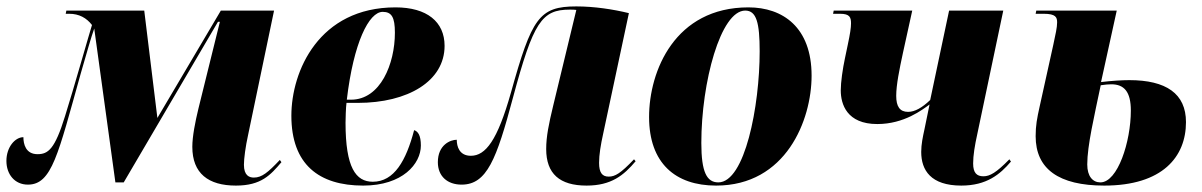

<svg xmlns="http://www.w3.org/2000/svg" viewBox="-21 -569 3749 599"><path d="M715 10C794 10 823 -23 857 -63L852 -70C815 -31 796 -15 771 -15C757 -15 740 -21 740 -55C740 -74 745 -112 753 -148L834 -536H668L470 -201L429 -536H186L184 -526H195C226 -526 249 -513 266 -491C260 -473 208 -289 182 -207C150 -103 129 -88 96 -88C59 -88 52 -120 52 -141C26 -141 -1 -110 -1 -67C-1 -25 25 7 66 7C141 7 160 -87 231 -340C251 -409 263 -452 273 -480L339 0H365L659 -501H665L598 -230C588 -189 579 -143 579 -111C579 -28 629 10 715 10Z M1112 10C1235 10 1292 -58 1292 -115C1292 -147 1283 -159 1271 -163C1246 -68 1209 -2 1142 -2C1089 -2 1057 -46 1057 -186C1057 -195 1058 -236 1060 -248H1095C1252 -248 1366 -316 1366 -426C1366 -501 1311 -546 1213 -546C974 -546 888 -347 888 -208C888 -56 974 10 1112 10ZM1074 -258H1061C1082 -436 1130 -532 1173 -532C1201 -532 1211 -515 1211 -467C1211 -370 1166 -258 1074 -258Z M1809 10C1886 10 1925 -22 1962 -66L1957 -72C1915 -28 1898 -18 1878 -18C1858 -18 1848 -30 1848 -61C1848 -86 1853 -117 1861 -153L1941 -528C1892 -540 1833 -549 1777 -549C1661 -549 1638 -513 1573 -280C1531 -131 1494 -83 1448 -83C1412 -83 1404 -112 1404 -133C1384 -133 1345 -117 1345 -63C1345 -19 1375 7 1419 7C1498 7 1528 -72 1579 -263C1643 -501 1669 -539 1757 -539C1765 -539 1771 -539 1777 -538L1705 -240C1691 -182 1683 -143 1683 -104C1683 -27 1725 10 1809 10Z M2213 10C2431 10 2511 -194 2511 -333C2511 -484 2421 -546 2314 -546C2085 -546 2004 -348 2004 -204C2004 -60 2086 10 2213 10ZM2220 0C2184 0 2167 -32 2167 -123C2167 -312 2227 -536 2304 -536C2339 -536 2349 -498 2349 -409C2349 -238 2303 0 2220 0Z M2978 10C3057 10 3099 -25 3133 -65L3128 -72C3087 -30 3067 -19 3047 -19C3026 -19 3015 -30 3015 -59C3015 -84 3020 -115 3028 -151L3109 -536H2940L2881 -257C2856 -233 2833 -220 2812 -220C2786 -220 2775 -237 2775 -270C2775 -304 2785 -353 2796 -404L2825 -536H2580L2578 -526H2600C2630 -526 2634 -515 2634 -496C2634 -482 2631 -463 2624 -430L2615 -387C2608 -354 2602 -313 2602 -287C2602 -244 2621 -182 2716 -182C2800 -182 2857 -227 2879 -243L2863 -165C2858 -142 2853 -119 2853 -95C2853 -38 2883 10 2978 10Z M3424 10C3606 10 3679 -80 3679 -188C3679 -277 3617 -319 3502 -319C3480 -319 3447 -317 3414 -313L3463 -536H3212L3210 -526H3235C3273 -526 3277 -515 3277 -499C3277 -483 3272 -462 3265 -429L3223 -239C3214 -199 3210 -177 3210 -144C3210 -42 3282 10 3424 10ZM3412 0C3388 0 3371 -19 3371 -56C3371 -115 3393 -207 3413 -303C3427 -305 3436 -306 3446 -306C3486 -306 3507 -283 3507 -224C3507 -127 3466 0 3412 0Z"/></svg>

Font: Noto Serif Display Condensed Black
Style: Italic
Weight: 900
Width: 3
Italic angle: -12°
Designer: Monotype Design Team
Foundry: Monotype Imaging Inc.
Version: Version 2.009